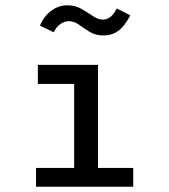

<svg xmlns="http://www.w3.org/2000/svg" viewBox="-20 -705 640 725"><path d="M116 0V-71H260V-388H123V-460H350V-71H483V0ZM421 -673 472 -647Q450 -605 426 -588Q402 -571 372 -571Q341 -571 319 -584.5Q297 -598 278.5 -611.5Q260 -625 240 -625Q224 -625 208.5 -614.5Q193 -604 183 -583L131 -608Q145 -643 173 -664Q201 -685 234 -685Q264 -685 287.5 -671.5Q311 -658 330.5 -644.5Q350 -631 369 -631Q383 -631 396 -640.5Q409 -650 421 -673Z"/></svg>

Font: Inconsolata Expanded Medium
Style: Regular
Weight: 500
Width: 7
Monospace: yes
Designer: Raph Levien, Cyreal, Brenton Simpson
Foundry: Raph Levien, Cyreal, Google
Version: Version 3.001; ttfautohint (v1.8.2.53-6de2)